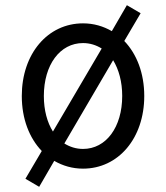

<svg xmlns="http://www.w3.org/2000/svg" viewBox="-20 -640 640 740"><path d="M78 49 131 80 189 -20C222 -1 259 10 300 10C436 10 536 -107 536 -270C536 -358 507 -432 459 -482L522 -589L469 -620L411 -520C378 -539 341 -550 300 -550C164 -550 64 -433 64 -270C64 -182 93 -108 141 -58ZM149 -270C149 -390 211 -474 300 -474C327 -474 351 -466 372 -453L184 -133C162 -168 149 -215 149 -270ZM300 -66C273 -66 249 -74 228 -87L416 -408C438 -372 451 -325 451 -270C451 -150 389 -66 300 -66Z"/></svg>

Font: CommitMono
Style: 400Regular
Weight: 400
Monospace: yes
Designer: Eigil Nikolajsen
Foundry: Eigil Nikolajsen
Version: Version 1.143